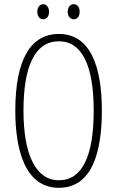

<svg xmlns="http://www.w3.org/2000/svg" viewBox="-20 -886 559 916"><path d="M158 -830C158 -809 169 -794 186 -794C202 -794 214 -807 214 -830C214 -851 202 -866 186 -866C169 -866 158 -850 158 -830ZM303 -830C303 -809 315 -794 332 -794C349 -794 360 -808 360 -830C360 -852 348 -866 332 -866C315 -866 303 -851 303 -830ZM466 -358C466 -569 411 -724 261 -724C126 -724 53 -602 53 -358C53 -170 100 10 261 10C420 10 466 -162 466 -358ZM92 -358C92 -569 146 -689 261 -689C372 -689 427 -572 427 -358C427 -141 372 -26 261 -26C152 -26 92 -146 92 -358Z"/></svg>

Font: Noto Sans ExtraCondensed ExtraLight
Style: Regular
Weight: 200
Width: 2
Designer: Monotype Design Team
Foundry: Monotype Imaging Inc.
Version: Version 2.013